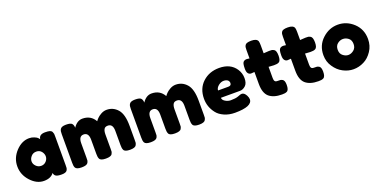

<svg xmlns="http://www.w3.org/2000/svg" viewBox="-17 -1458 4403 2222"><g transform="rotate(-20 2184.5 -347.0)"><path d="M382 -471Q374 -482 364 -492Q354 -502 325 -514Q297 -526 263 -526Q174 -526 100 -448Q25 -368 25 -265Q25 -161 99 -81Q172 -2 260 -2Q345 -2 383 -55Q386 -29 405 -16Q424 -2 478 -2Q532 -2 546 -28Q554 -43 555 -55Q556 -62 556 -89V-439Q556 -466 555 -474Q553 -485 546 -500Q538 -515 519 -521Q500 -527 461 -527Q388 -527 382 -471ZM225 -324Q249 -352 289 -352Q328 -352 352 -324Q375 -295 375 -264Q375 -231 351 -204Q326 -177 289 -177Q252 -177 226 -204Q200 -230 200 -263Q200 -296 225 -324Z M808 -457Q808 -490 791 -509Q775 -527 718 -527Q662 -527 647 -500Q640 -487 638 -475Q636 -459 636 -440V-88Q636 -67 638 -53Q640 -39 646 -27Q660 0 723 0Q786 0 801 -26Q810 -44 811 -53Q812 -60 812 -87V-264Q812 -351 872 -351Q934 -351 934 -264V-89Q934 -69 936 -55Q938 -40 944 -28Q957 0 1021 0Q1086 0 1099 -27Q1108 -45 1109 -53Q1110 -60 1110 -88V-263Q1110 -306 1123 -328Q1135 -351 1170 -351Q1232 -351 1232 -264V-89Q1232 -69 1234 -55Q1236 -40 1242 -28Q1255 0 1319 0Q1382 0 1396 -27Q1405 -45 1406 -54Q1407 -61 1407 -88V-263Q1407 -406 1353 -467Q1299 -528 1219 -528Q1183 -528 1149 -509Q1116 -490 1100 -473Q1085 -458 1073 -441Q1024 -528 921 -528Q855 -528 808 -457Z M1659 -457Q1659 -490 1642 -509Q1626 -527 1569 -527Q1513 -527 1498 -500Q1491 -487 1489 -475Q1487 -459 1487 -440V-88Q1487 -67 1489 -53Q1491 -39 1497 -27Q1511 0 1574 0Q1637 0 1652 -26Q1661 -44 1662 -53Q1663 -60 1663 -87V-264Q1663 -351 1723 -351Q1785 -351 1785 -264V-89Q1785 -69 1787 -55Q1789 -40 1795 -28Q1808 0 1872 0Q1937 0 1950 -27Q1959 -45 1960 -53Q1961 -60 1961 -88V-263Q1961 -306 1974 -328Q1986 -351 2021 -351Q2083 -351 2083 -264V-89Q2083 -69 2085 -55Q2087 -40 2093 -28Q2106 0 2170 0Q2233 0 2247 -27Q2256 -45 2257 -54Q2258 -61 2258 -88V-263Q2258 -406 2204 -467Q2150 -528 2070 -528Q2034 -528 2000 -509Q1967 -490 1951 -473Q1936 -458 1924 -441Q1875 -528 1772 -528Q1706 -528 1659 -457Z M2846 -327Q2846 -388 2812 -440Q2747 -538 2608 -538Q2486 -538 2405 -463Q2323 -387 2323 -261Q2323 -161 2386 -80Q2417 -39 2476 -13Q2534 13 2607 13Q2820 13 2820 -76Q2820 -96 2807 -122Q2784 -167 2752 -167Q2737 -167 2712 -156L2701 -152Q2668 -140 2610 -140Q2576 -140 2544 -159Q2511 -178 2511 -206H2748Q2784 -206 2816 -236Q2846 -264 2846 -327ZM2509 -297Q2509 -327 2541 -354Q2573 -380 2606 -380Q2637 -380 2656 -366Q2673 -352 2673 -329Q2673 -297 2635 -297Z M3217 -350Q3236 -350 3252 -352Q3266 -354 3278 -360Q3305 -374 3305 -437Q3305 -500 3279 -514Q3261 -523 3253 -524Q3245 -525 3219 -525Q3191 -525 3152 -521V-619Q3152 -652 3147 -670Q3134 -707 3066 -707Q3002 -707 2989 -682Q2981 -668 2980 -658Q2978 -644 2978 -624V-521L2945 -525Q2921 -525 2905 -512Q2896 -504 2891 -486Q2886 -464 2886 -426Q2886 -385 2901 -368Q2915 -351 2937 -351Q2959 -351 2978 -354V-206Q2978 -94 3032 -47Q3087 0 3190 0Q3208 0 3224 -2Q3238 -4 3250 -10Q3278 -23 3278 -87Q3278 -140 3255 -154Q3239 -163 3229 -164Q3220 -165 3193 -165Q3169 -165 3161 -177Q3152 -189 3152 -216V-354Z M3666 -350Q3685 -350 3701 -352Q3715 -354 3727 -360Q3754 -374 3754 -437Q3754 -500 3728 -514Q3710 -523 3702 -524Q3694 -525 3668 -525Q3640 -525 3601 -521V-619Q3601 -652 3596 -670Q3583 -707 3515 -707Q3451 -707 3438 -682Q3430 -668 3429 -658Q3427 -644 3427 -624V-521L3394 -525Q3370 -525 3354 -512Q3345 -504 3340 -486Q3335 -464 3335 -426Q3335 -385 3350 -368Q3364 -351 3386 -351Q3408 -351 3427 -354V-206Q3427 -94 3481 -47Q3536 0 3639 0Q3657 0 3673 -2Q3687 -4 3699 -10Q3727 -23 3727 -87Q3727 -140 3704 -154Q3688 -163 3678 -164Q3669 -165 3642 -165Q3618 -165 3610 -177Q3601 -189 3601 -216V-354Z M3794 -263Q3794 -182 3837 -120Q3879 -56 3941 -24Q4003 9 4069 9Q4136 9 4197 -22Q4257 -51 4301 -117Q4344 -181 4344 -264Q4344 -384 4261 -462Q4178 -539 4070 -539Q3962 -539 3878 -461Q3794 -383 3794 -263ZM4003 -192Q3971 -216 3971 -265Q3971 -313 4002 -338Q4033 -363 4069 -363Q4105 -363 4136 -339Q4167 -315 4167 -266Q4167 -218 4134 -192Q4102 -167 4068 -167Q4034 -167 4003 -192Z"/></g></svg>

Font: FredokaOneMacrons
Style: Regular
Weight: 500
Designer: ""
Foundry: ""
Version: ""